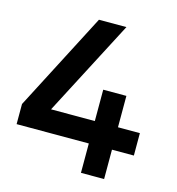

<svg xmlns="http://www.w3.org/2000/svg" viewBox="-105 -790 812 881"><g transform="rotate(15 301.0 -350.0)"><path d="M359 0V-139.5H16V-235L257 -700H387.5L151 -246H359V-395H469V-246H573V-139.5H469V0Z"/></g></svg>

Font: Geologica Medium
Style: Regular
Weight: 500
Designer: Sindre Bremnes, Frode Helland
Foundry: Monokrom Skriftforlag AS
Version: Version 1.010;gftools[0.9.28]